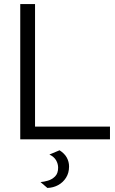

<svg xmlns="http://www.w3.org/2000/svg" viewBox="-20 -688 570 948"><path d="M80 0V-668H153V-63H523V0ZM214 240 180 211Q196 210 216.5 204Q237 198 252 183Q267 168 267 140Q267 121 257 103.5Q247 86 224 75L274 54Q299 70 310 90.5Q321 111 321 134Q321 166 306 189.5Q291 213 267 226Q243 239 214 240Z"/></svg>

Font: Atkinson Hyperlegible Next Light
Style: Regular
Weight: 300
Designer: Elliott Scott, Megan Eiswerth, Linus Boman, Theodore Petrosky, Letters from Sweden
Foundry: Applied Design Works, Letters from Sweden
Version: Version 2.001